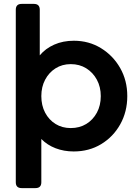

<svg xmlns="http://www.w3.org/2000/svg" viewBox="-20 -765 712 985"><path d="M91 200Q61 200 61 170V-715Q61 -745 91 -745H154Q184 -745 184 -715V-481Q213 -516 258 -536Q303 -556 359 -556Q436 -556 498 -518Q560 -480 596.5 -416Q633 -352 633 -272Q633 -192 597 -127.5Q561 -63 499 -25.5Q437 12 358 12Q308 12 265 -4.5Q222 -21 192 -52V170Q192 200 162 200ZM343 -108Q388 -108 422.5 -129Q457 -150 477 -187Q497 -224 497 -272Q497 -319 477 -356Q457 -393 422.5 -414.5Q388 -436 343 -436Q299 -436 265 -414.5Q231 -393 211.5 -356Q192 -319 192 -272Q192 -224 211.5 -187Q231 -150 265 -129Q299 -108 343 -108Z"/></svg>

Font: Pitagon Sans Text
Style: Bold
Weight: 700
Designer: Travis Tran
Foundry: Pitagon
Version: Version 1.001; ttfautohint (v1.8.4.7-5d5b);gftools[0.9.26]